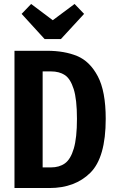

<svg xmlns="http://www.w3.org/2000/svg" viewBox="-20 -948 585 968"><path d="M513 -349Q513 -154 435.5 -77Q358 0 229 0H53V-692H217Q305 -692 369 -665.5Q433 -639 473 -563.5Q513 -488 513 -349ZM195 -588V-104H237Q279 -104 307.5 -124.5Q336 -145 352 -199Q368 -253 368 -349Q368 -447 351.5 -499Q335 -551 307 -569.5Q279 -588 237 -588ZM356 -928 404 -878 287 -751H205L89 -878L137 -928L246 -846Z"/></svg>

Font: Fira Sans Extra Condensed SemiBold
Style: Regular
Weight: 600
Width: 1
Designer: Carrois Corporate & Edenspiekermann AG
Foundry: Carrois Corporate GbR & Edenspiekermann AG
Version: Version 4.203